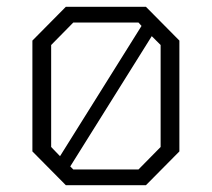

<svg xmlns="http://www.w3.org/2000/svg" viewBox="-20 -543 621 563"><path d="M173 0 75 -99V-424L173 -523H408L506 -424V-99L408 0ZM156 -85 395 -467 386 -477H195L130 -411V-112ZM195 -46H386L451 -112V-411L425 -437L186 -55Z"/></svg>

Font: Tomorrow Light
Style: Regular
Weight: 300
Designer: Tony de Marco, Monica Rizzolli
Foundry: Just in Type
Version: Version 2.002